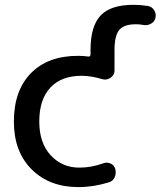

<svg xmlns="http://www.w3.org/2000/svg" viewBox="-20 -760 661 790"><path d="M301.8 9.8Q183.6 9.8 110.4 -63Q37.1 -135.7 37.1 -259.8Q37.1 -386.7 106.9 -458.5Q176.8 -530.3 301.8 -530.3Q321.3 -530.3 344.7 -527.3Q347.7 -526.4 350.1 -529.3Q352.5 -532.2 352.5 -535.2V-554.7Q352.5 -652.3 394 -696.3Q435.5 -740.2 529.3 -740.2Q557.6 -740.2 588.9 -735.4Q605.5 -732.4 614.7 -717.3Q624 -702.1 619.1 -684.6Q615.2 -669.9 600.6 -662.1Q585.9 -654.3 570.3 -657.2Q555.7 -660.2 539.1 -660.2Q490.2 -660.2 470.7 -636.7Q451.2 -613.3 451.2 -554.7V-469.7Q451.2 -451.2 434.6 -439.9Q418 -428.7 399.4 -434.6Q359.4 -447.3 316.4 -448.2Q232.4 -448.2 187 -399.4Q141.6 -350.6 141.6 -259.8Q141.6 -171.9 188.5 -121.1Q235.4 -70.3 306.6 -70.3Q355.5 -70.3 404.3 -87.9Q419.9 -93.8 434.6 -87.4Q449.2 -81.1 454.1 -65.4Q459 -47.9 452.1 -31.2Q445.3 -14.6 427.7 -9.8Q365.2 9.8 301.8 9.8Z"/></svg>

Font: Rounded Mgen+ 2p medium
Style: Regular
Weight: 500
Designer: [Source Han Sans]
Ryoko NISHIZUKA  (kana & ideographs); Paul D. Hunt (Latin, Greek & Cyrillic); Wenlong ZHANG  (bopomofo
Version: Version 1.059.20150602